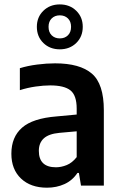

<svg xmlns="http://www.w3.org/2000/svg" viewBox="-20 -841 546 870"><path d="M193 9.5Q119 9.5 75.2 -32Q31.5 -73.5 31.5 -144.5Q31.5 -220 80 -262.5Q128.5 -305 236.5 -313.5L327.5 -322V-348.5Q327.5 -409 299.2 -431.5Q271 -454 207.5 -454Q177.5 -454 141 -448.8Q104.5 -443.5 70 -432.5V-532Q105.5 -543 148.5 -548.5Q191.5 -554 229.5 -554Q342 -554 396.2 -507.5Q450.5 -461 450.5 -341.5V0H347L337.5 -57.5H331Q308 -23 272 -6.8Q236 9.5 193 9.5ZM156 -157.5Q156 -83 233.5 -83Q257.5 -83 282.2 -93Q307 -103 327.5 -129V-246L249 -239Q201 -234.5 178.5 -214Q156 -193.5 156 -157.5ZM251 -617.5Q206 -617.5 176.5 -646.2Q147 -675 147 -719.5Q147 -763.5 176.5 -792.2Q206 -821 251 -821Q296 -821 325.5 -792.2Q355 -763.5 355 -719.5Q355 -675 325.5 -646.2Q296 -617.5 251 -617.5ZM251 -667Q273.5 -667 287.8 -681Q302 -695 302 -719.5Q302 -743.5 287.8 -757.5Q273.5 -771.5 251 -771.5Q228.5 -771.5 214.2 -757.5Q200 -743.5 200 -719.5Q200 -695 214.2 -681Q228.5 -667 251 -667Z"/></svg>

Font: Encode Sans SemiCondensed SemiCondensed SemiBold
Style: Regular
Weight: 600
Width: 4
Designer: Multiple Designers
Foundry: Impallari Type
Version: Version 3.000; ttfautohint (v1.8.3) -l 8 -r 50 -G 200 -x 14 